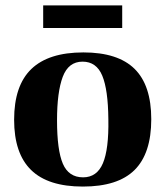

<svg xmlns="http://www.w3.org/2000/svg" viewBox="-20 -675 609 707"><path d="M285 12Q157 12 94.5 -49Q32 -110 32 -234Q32 -360 95.5 -421Q159 -482 287 -482Q414 -482 475.5 -421.5Q537 -361 537 -236Q537 -110 475.5 -49Q414 12 285 12ZM286 -22Q337 -22 359 -74Q381 -126 379 -236Q378 -345 356.5 -396.5Q335 -448 284 -448Q232 -448 211 -392Q190 -336 190 -232Q190 -122 211.5 -72Q233 -22 286 -22ZM139 -572V-655H430V-572Z"/></svg>

Font: Frank Ruhl Libre ExtraBold
Style: Regular
Weight: 800
Designer: Yanek Iontef
Foundry: Fontef
Version: Version 6.003;gftools[0.9.30]